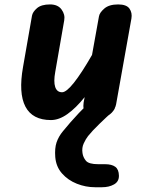

<svg xmlns="http://www.w3.org/2000/svg" viewBox="-20 -520 638 846"><path d="M204.5 9Q123 9 92 -50.2Q61 -109.5 81.5 -225L121 -451Q124 -467.5 143 -484Q162 -500.5 200.5 -500.5Q235 -500.5 251.2 -478.2Q267.5 -456 263 -430.5L223.5 -203.5Q215.5 -160 223.2 -136.8Q231 -113.5 253.5 -113.5Q272.5 -113.5 306 -155.8Q339.5 -198 385.5 -278L416 -447.5Q418.5 -464 439.5 -482.2Q460.5 -500.5 500.5 -500.5Q537.5 -500.5 550.5 -482Q563.5 -463.5 559 -438L491.5 -60Q490.5 -52 482.8 -37.5Q475 -23 457.8 -11.5Q440.5 0 410 0Q376 0 359.8 -18.2Q343.5 -36.5 348.5 -68.5L353 -92Q314.5 -44 277.2 -17.5Q240 9 204.5 9ZM398.5 305Q357.5 305 318.5 289.5Q279.5 274 253.2 244.2Q227 214.5 223.5 172Q220.5 133.5 229.2 107.5Q238 81.5 257.5 58Q271 41 289.5 20Q308 -1 327.2 -21.5Q346.5 -42 362.5 -57.5Q376 -70.5 392 -77.2Q408 -84 430 -84Q446.5 -84 463 -76Q479.5 -68 485.2 -55Q491 -42 474.5 -27Q449.5 -4.5 417.8 26.2Q386 57 368 79.5Q357.5 93 348.8 112.2Q340 131.5 343.5 154.5Q346 173 358.5 188.2Q371 203.5 413 203.5H442.5Q472.5 203.5 488 215Q503.5 226.5 504 254Q504.5 280 482.5 292.5Q460.5 305 430 305Z"/></svg>

Font: Edu VIC WA NT Hand
Style: Regular
Weight: 400
Designer: Tina and Corey Anderson, Eben Sorkin, Mirko Velimirovic
Foundry: Google for Education
Version: Version 1.000